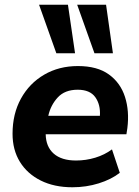

<svg xmlns="http://www.w3.org/2000/svg" viewBox="-20 -780 589 811"><path d="M286 11Q209 11 152 -17.5Q95 -46 64 -96.5Q33 -147 33 -215Q33 -299 68.5 -363.5Q104 -428 166.5 -464.5Q229 -501 309 -501Q391 -501 440 -465.5Q489 -430 508 -370.5Q527 -311 518 -239L514 -213H173Q174 -160 207 -131Q240 -102 301 -102Q343 -102 382.5 -114Q422 -126 453 -149L486 -50Q450 -22 397 -5.5Q344 11 286 11ZM308 -401Q254 -401 224 -368.5Q194 -336 184 -291H402Q405 -338 382.5 -369.5Q360 -401 308 -401ZM379 -555 306 -760H428L457 -555ZM218 -555 145 -760H267L297 -555Z"/></svg>

Font: Nunito Sans ExtraBold
Style: Italic
Weight: 800
Italic angle: -9°
Designer: Vernon Adams
Foundry: Vernon Adams
Version: Version 3.006; ttfautohint (v1.8.3)